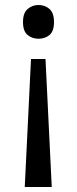

<svg xmlns="http://www.w3.org/2000/svg" viewBox="-20 -566 309 768"><path d="M196 -478Q196 -441 178 -426Q160 -411 134 -411Q109 -411 90.5 -426Q72 -441 72 -478Q72 -514 90.5 -530Q109 -546 134 -546Q160 -546 178 -530Q196 -514 196 -478ZM104 -330H162L187 182H79Z"/></svg>

Font: Noto Sans Sharada
Style: Regular
Weight: 400
Designer: Monotype Design Team
Foundry: Monotype Imaging Inc.
Version: Version 2.006; ttfautohint (v1.8.4.7-5d5b)